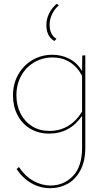

<svg xmlns="http://www.w3.org/2000/svg" viewBox="-20 -697 560 1006"><path d="M223 -566Q223 -597 237 -626Q251 -655 277 -677L288 -669Q266 -650 253 -623Q240 -596 240 -568Q240 -514 276 -494L265 -482Q242 -496 232.5 -517Q223 -538 223 -566ZM427 -407V76Q427 148 401 196Q375 244 333.5 266.5Q292 289 243 289Q191 289 145.5 263.5Q100 238 67 189L79 178Q111 226 154.5 250.5Q198 275 245 275Q314 275 362 225.5Q410 176 410 77V-90Q346 3 237 3Q181 3 138 -23Q95 -49 71.5 -94.5Q48 -140 48 -197Q48 -258 75.5 -306.5Q103 -355 150 -382.5Q197 -410 254 -410Q303 -410 343.5 -389Q384 -368 410 -325L411 -406ZM410 -112V-300Q385 -347 345.5 -371.5Q306 -396 256 -396Q203 -396 159.5 -370.5Q116 -345 91 -300Q66 -255 66 -198Q66 -144 88 -101.5Q110 -59 149 -35Q188 -11 239 -11Q347 -11 410 -112Z"/></svg>

Font: Ysabeau Infant Thin
Style: Regular
Weight: 200
Designer: Christian Thalmann (Catharsis Fonts)
Version: Version 0.003